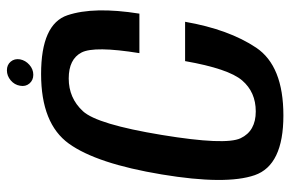

<svg xmlns="http://www.w3.org/2000/svg" viewBox="-159 -657 820 542"><g transform="rotate(-90 251.0 -386.0)"><path d="M196 4Q55.5 4 27.5 -77Q-0.5 -158 29.5 -339Q60 -523 116.5 -601.5Q173 -680 313 -680Q454 -680 479 -605.5Q504 -531 483.5 -402.5H372Q392.5 -529.5 373.8 -565.8Q355 -602 300.5 -602Q245 -602 208 -561.8Q171 -521.5 141 -339Q111.5 -159.5 131.8 -116.8Q152 -74 207.5 -74Q262 -74 295 -112.5Q328 -151 349.5 -273.5H460.5Q439 -150 387.5 -73Q336 4 196 4ZM311 -702Q295.5 -702 286.2 -713Q277 -724 280 -739.5Q282.5 -755 295.2 -765.8Q308 -776.5 323.5 -776.5Q339 -776.5 348 -765.8Q357 -755 354.5 -739.5Q351.5 -724 339 -713Q326.5 -702 311 -702Z"/></g></svg>

Font: Anybody Medium
Style: Italic
Weight: 500
Italic angle: -10°
Designer: Tyler Finck
Foundry: Etcetera Type Company
Version: Version 1.010; ttfautohint (v1.8.3) -l 8 -r 50 -G 200 -x 14 